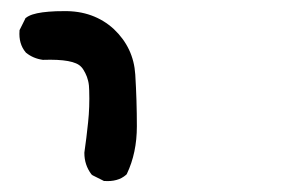

<svg xmlns="http://www.w3.org/2000/svg" viewBox="-20 -407 540 350"><path d="M168.5 -77.6 148.9 -87.4 147.5 -88.4 146.5 -89.4Q133.8 -106.4 133.8 -127.9V-128.4V-128.9Q137.7 -155.8 140.6 -184.1Q143.6 -211.9 142.6 -242.2Q142.6 -246.6 142.1 -251.2Q141.6 -255.9 140.6 -259.8Q139.6 -263.7 138.4 -267.1Q137.2 -270.5 135.5 -273.7Q133.8 -276.9 132.1 -279.8Q130.4 -282.7 127.9 -285.2Q114.7 -299.8 58.6 -297.9H58.1Q40.5 -300.3 27.3 -311L26.9 -311.5Q13.7 -327.1 15.6 -351.1V-352.1L16.1 -353L25.9 -372.6L26.4 -374L27.3 -374.5Q29.8 -376.5 32.7 -377.9Q35.6 -379.4 39.3 -380.6Q43 -381.8 47.6 -382.8Q52.2 -383.8 57.4 -384.5Q62.5 -385.3 68.8 -385.7Q75.2 -386.2 81.8 -386.5Q88.4 -386.7 96.2 -386.7Q123.5 -387.2 146.5 -378.9Q169.4 -370.6 187.5 -354Q223.6 -319.8 226.6 -271Q229.5 -223.6 229.5 -176.8Q229.5 -128.4 211.4 -90.3L210.9 -89.4L210 -88.4Q202.1 -81.5 192.1 -78.9Q182.1 -76.2 170.4 -77.1H169.4Z"/></svg>

Font: NaikaiFont
Style: SemiBold
Weight: 600
Version: Version 1.89